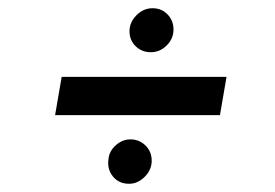

<svg xmlns="http://www.w3.org/2000/svg" viewBox="-20 -531 668 467"><path d="M130 -344H531L515 -251H114ZM297 -192Q319 -192 334 -177Q349 -162 349 -140Q349 -118 332 -101Q315 -84 294 -84Q269 -84 254.5 -102Q240 -120 244 -145Q246 -164 262 -178Q278 -192 297 -192ZM351 -511Q373 -511 387.5 -496Q402 -481 402 -459Q402 -437 385.5 -420.5Q369 -404 347 -404Q325 -404 310 -418.5Q295 -433 295 -455Q295 -477 312 -494Q329 -511 351 -511Z"/></svg>

Font: Oak Sans Semibold
Style: Italic
Weight: 600
Italic angle: -9.49998°
Foundry: Erik Kennedy, Walven
Version: Version 1.000